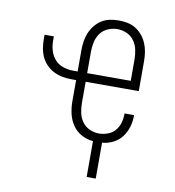

<svg xmlns="http://www.w3.org/2000/svg" viewBox="-79 -598 758 833"><g transform="rotate(10 300.0 -181.5)"><path d="M358 165V7Q331 5 306.5 -8.5Q282 -22 267 -44.5Q252 -67 246 -93.5Q240 -120 240 -147V-241H220Q200 -241 180 -244.5Q160 -248 142 -257Q124 -266 109.5 -280.5Q95 -295 86.5 -313Q78 -331 74.5 -351Q71 -371 71 -391V-411H112V-391Q112 -369 118.5 -347.5Q125 -326 140 -309.5Q155 -293 176.5 -286Q198 -279 220 -279H240V-373Q240 -393 243 -412.5Q246 -432 253.5 -450Q261 -468 273.5 -483.5Q286 -499 302.5 -509.5Q319 -520 338.5 -524Q358 -528 378 -528Q398 -528 417.5 -524Q437 -520 453.5 -509.5Q470 -499 482.5 -483.5Q495 -468 502.5 -450Q510 -432 513 -412.5Q516 -393 516 -373V-241H282V-147Q282 -126 286.5 -104.5Q291 -83 303.5 -65.5Q316 -48 336 -39Q356 -30 377 -30Q397 -30 416 -37Q435 -44 448 -59Q461 -74 466.5 -93Q472 -112 472 -132V-135H514V-131Q514 -106 506.5 -81.5Q499 -57 484 -37.5Q469 -18 446 -6.5Q423 5 398 7V165ZM474 -279V-373Q474 -394 469.5 -415.5Q465 -437 452.5 -454.5Q440 -472 420 -481Q400 -490 378 -490Q357 -490 336.5 -481Q316 -472 303.5 -454.5Q291 -437 286.5 -415.5Q282 -394 282 -373V-279Z"/></g></svg>

Font: Iosevka Extralight Extended
Style: Regular
Weight: 200
Width: 7
Monospace: yes
Designer: Belleve Invis
Foundry: Belleve Invis
Version: Version 32.5.0; ttfautohint (v1.8.4)